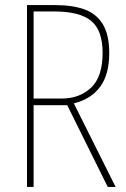

<svg xmlns="http://www.w3.org/2000/svg" viewBox="-20 -734 496 754"><path d="M197 -714Q265 -714 312 -697Q359 -680 384 -638.5Q409 -597 409 -525Q409 -442 373.5 -393.5Q338 -345 270 -328L434 0H403L244 -321H112V0H86V-714ZM193 -689H112V-347H221Q293 -347 338 -390Q383 -433 383 -526Q383 -615 338 -652Q293 -689 193 -689Z"/></svg>

Font: Noto Sans Tamil Condensed Thin
Style: Regular
Weight: 100
Width: 3
Designer: Jelle Bosma - Monotype Design Team
Foundry: Monotype Imaging Inc.
Version: Version 2.004; ttfautohint (v1.8.4.7-5d5b)